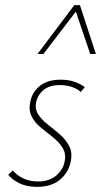

<svg xmlns="http://www.w3.org/2000/svg" viewBox="-20 -723 393 747"><path d="M124 4Q84 4 55.5 -10Q27 -24 12 -43L30 -60Q44 -42 69.5 -29.5Q95 -17 128 -17Q171 -17 197.5 -39Q224 -61 231 -92Q238 -124 224 -147Q210 -170 186 -189Q162 -208 138.5 -227Q115 -246 102.5 -271.5Q90 -297 99 -332Q107 -367 136.5 -390Q166 -413 216 -413Q247 -413 270.5 -404.5Q294 -396 310 -384L294 -365Q282 -377 260.5 -384.5Q239 -392 213 -392Q174 -392 151.5 -374.5Q129 -357 122 -331Q114 -301 128 -279Q142 -257 166 -238.5Q190 -220 213.5 -199.5Q237 -179 250 -153Q263 -127 254 -89Q244 -48 211 -22Q178 4 124 4ZM126 -513 269 -703H291L283 -688L149 -513ZM331 -513 272 -687 269 -703H291L353 -513Z"/></svg>

Font: Ysabeau Office Thin
Style: Italic
Weight: 250
Italic angle: -12°
Designer: Christian Thalmann (Catharsis Fonts)
Version: Version 2.001;gftools[0.9.30]; featfreeze: tnum,lnum,ss02